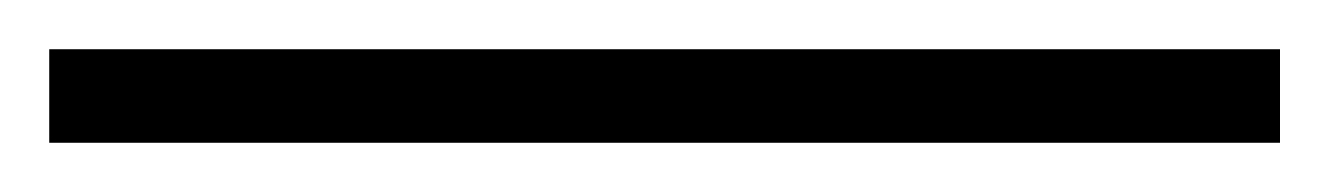

<svg xmlns="http://www.w3.org/2000/svg" viewBox="-20 40 540 78"><path d="M0 60H500V98H0Z"/></svg>

Font: Cinzel SemiBold
Style: Regular
Weight: 600
Designer: Natanael Gama
Version: Version 2.000